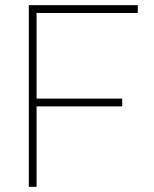

<svg xmlns="http://www.w3.org/2000/svg" viewBox="-20 -720 592 740"><path d="M451 -310H121V0H91V-700H511V-670H121V-340H451Z"/></svg>

Font: Metropolitano Thin
Style: Regular
Weight: 250
Designer: Fonts by Alex Slobzheninov & Chris M. Simpson / Changes by Cristiano Sobral
Foundry: Fonts by Alex Slobzheninov & Chris M. Simpson / Changes by Cristiano Sobral
Version: Version 1.00;August 30, 2020;FontCreator 13.0.0.2681 64-bit